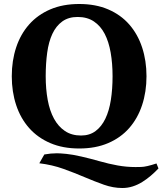

<svg xmlns="http://www.w3.org/2000/svg" viewBox="-20 -732 814 962"><path d="M386 -53Q429 -53 459 -75.5Q489 -98 508 -137.5Q527 -177 535.5 -231.5Q544 -286 544 -350Q544 -414 534.5 -468.5Q525 -523 504.5 -562.5Q484 -602 450.5 -624.5Q417 -647 369 -647Q323 -647 292 -624.5Q261 -602 242.5 -562.5Q224 -523 216.5 -468.5Q209 -414 209 -350Q209 -286 219 -231.5Q229 -177 250.5 -137.5Q272 -98 305.5 -75.5Q339 -53 386 -53ZM61 -205.5Q39 -272 39 -350Q39 -428 61 -494.5Q83 -561 126 -609.5Q169 -658 232 -685Q295 -712 377 -712Q459 -712 522 -685Q585 -658 627.5 -609.5Q670 -561 692 -494.5Q714 -428 714 -350Q714 -272 692 -205.5Q670 -139 627.5 -90.5Q585 -42 522 -15Q459 12 377 12Q295 12 232 -15Q169 -42 126 -90.5Q83 -139 61 -205.5ZM774 112Q756 131 735.5 148.5Q715 166 692.5 180Q670 194 645 202Q620 210 593 210Q547 210 500.5 193.5Q454 177 403.5 155.5Q353 134 297.5 114Q242 94 177 86L202 42Q234 36 265 36Q281 36 312 39Q343 42 388.5 52.5Q434 63 479.5 76Q525 89 569.5 97Q614 105 659 105Q662 105 687.5 104.5Q713 104 764 87Z"/></svg>

Font: PTSerif
Style: Bold
Weight: 700
Designer: A.Korolkova, O.Umpeleva, V.Yefimov
Foundry: ParaType Ltd
Version: Version 1.000W OFL; ttfautohint (v1.2) -l 8 -r 50 -G 200 -x 